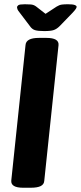

<svg xmlns="http://www.w3.org/2000/svg" viewBox="-20 -880 380 902"><path d="M89 2Q30 2 33 -32L100 -669Q103 -702 163 -702H198Q258 -702 255 -668L188 -31Q187 -14 171.5 -6Q156 2 124 2ZM299 -860Q322 -860 331 -856.5Q340 -853 340 -848Q340 -845 337 -839.5Q334 -834 321 -820L260 -757Q247 -744 233 -739Q219 -734 188 -734Q158 -734 144 -738.5Q130 -743 120 -758L73 -820Q64 -831 62 -836.5Q60 -842 60 -845Q60 -851 66 -855.5Q72 -860 97 -860Q111 -860 124.5 -859Q138 -858 149 -850L194 -815L246 -849Q259 -857 270.5 -858.5Q282 -860 299 -860Z"/></svg>

Font: Asap Semi Condensed Semi Condensed Regular
Style: Bold Italic
Weight: 700
Width: 4
Italic angle: -6°
Designer: Pablo Cosgaya
Foundry: Omnibus-Type
Version: Version 3.001; ttfautohint (v1.8.4.7-5d5b)